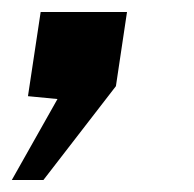

<svg xmlns="http://www.w3.org/2000/svg" viewBox="-29 -162 325 322"><path d="M-9.2 139.9 67.4 4.1 17.9 -0.7 39.2 -141.9H184L165.4 -17.5L43.8 139.9Z"/></svg>

Font: Public Sans Thin
Style: Italic
Weight: 100
Italic angle: -8°
Designer: The Public Sans project authors (U.S. Web Design System). Libre Franklin designed by Pablo Impallari and Rodrigo Fuenzal
Version: Version 2.000